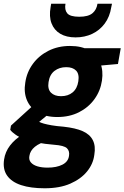

<svg xmlns="http://www.w3.org/2000/svg" viewBox="-53 -780 669 1032"><path d="M187 232Q112 232 60.5 215Q9 198 -15 163.5Q-39 129 -31 77Q-25 36 1 2Q27 -32 70 -58Q113 -84 170 -102L211 -26Q160 -12 134.5 9Q109 30 105 58Q101 79 113 93Q125 107 148 114Q171 121 203 121Q251 121 282.5 105Q314 89 318 57Q322 32 307 17Q292 2 237 -2Q188 -6 148.5 -13.5Q109 -21 80 -31.5Q51 -42 31.5 -55.5Q12 -69 2 -82L6 -105L137 -224L239 -192L77 -59L137 -137Q146 -131 156.5 -125.5Q167 -120 183 -115.5Q199 -111 224.5 -106.5Q250 -102 289 -99Q353 -92 391.5 -75Q430 -58 446 -26.5Q462 5 454 52Q448 101 415 141.5Q382 182 325 207Q268 232 187 232ZM255 -151Q192 -151 150.5 -175.5Q109 -200 91.5 -242Q74 -284 83 -337Q91 -392 123.5 -436.5Q156 -481 207.5 -507Q259 -533 323 -533Q387 -533 428 -508.5Q469 -484 486 -442Q503 -400 495 -347Q487 -292 455 -247.5Q423 -203 372 -177Q321 -151 255 -151ZM275 -263Q313 -263 337.5 -283.5Q362 -304 368 -343Q374 -382 356 -400.5Q338 -419 303 -419Q266 -419 240 -399Q214 -379 208 -339Q202 -301 221 -282Q240 -263 275 -263ZM391 -419 388 -521H596L581 -436ZM353 -579Q304 -579 271 -598.5Q238 -618 224 -654.5Q210 -691 219 -742L222 -760H299Q293 -727 308.5 -708.5Q324 -690 373 -690Q421 -690 443.5 -708.5Q466 -727 471 -760H549L545 -741Q537 -690 510 -653.5Q483 -617 442.5 -598Q402 -579 353 -579Z"/></svg>

Font: DM Sans 10pt Black
Style: Italic
Weight: 900
Italic angle: -10°
Version: Version 4.004;gftools[0.9.30]